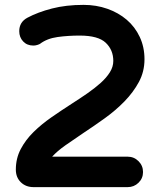

<svg xmlns="http://www.w3.org/2000/svg" viewBox="-20 -748 668 788"><path d="M274 -322Q307 -343 338 -364.5Q369 -386 393 -407.5Q417 -429 431 -451.5Q445 -474 445 -498Q445 -543 414 -572.5Q383 -602 307 -602Q259 -602 216 -596Q173 -590 144 -568Q141 -566 133 -563.5Q125 -561 117 -561Q91 -561 75 -578Q59 -595 59 -620Q59 -657 92 -675Q135 -698 193 -713Q251 -728 323 -728Q375 -728 420.5 -712Q466 -696 500 -667Q534 -638 553.5 -596.5Q573 -555 573 -505Q573 -454 550 -411.5Q527 -369 491 -332Q455 -295 410.5 -263Q366 -231 322 -202Q283 -176 249 -152Q215 -128 194 -105H504Q530 -105 548.5 -86.5Q567 -68 567 -42Q567 -16 548.5 2Q530 20 504 20H118Q86 20 65.5 0Q45 -20 45 -52Q45 -98 65 -136Q85 -174 117.5 -206Q150 -238 191 -266.5Q232 -295 274 -322Z"/></svg>

Font: Varela Round Precious
Style: Bold
Weight: 700
Version: Version 1.000